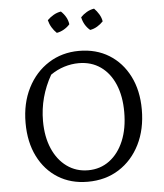

<svg xmlns="http://www.w3.org/2000/svg" viewBox="-58 -915 832 975"><g transform="rotate(-5 357.5 -427.5)"><path d="M350 9Q264 9 199 -31.5Q134 -72 97.5 -145Q61 -218 61 -316Q61 -416 100 -493Q139 -570 207.5 -613.5Q276 -657 363 -657Q450 -657 515.5 -616.5Q581 -576 618 -503Q655 -430 655 -333Q655 -232 616.5 -155Q578 -78 509.5 -34.5Q441 9 350 9ZM357 -49Q419 -49 466 -84Q513 -119 539 -181.5Q565 -244 565 -328Q565 -409 539.5 -469Q514 -529 467 -562Q420 -595 356 -595Q319 -595 282 -583.5Q245 -572 212 -549Q150 -440 150 -318Q150 -238 176 -177.5Q202 -117 249 -83Q296 -49 357 -49ZM289 -864Q321 -834 326 -796Q314 -782 296 -771.5Q278 -761 259 -758Q245 -771 234.5 -788.5Q224 -806 219 -826Q233 -840 251 -850.5Q269 -861 289 -864ZM458 -864Q472 -850 482.5 -832.5Q493 -815 496 -796Q483 -782 465.5 -771.5Q448 -761 429 -758Q398 -784 389 -826Q402 -840 420 -850.5Q438 -861 458 -864Z"/></g></svg>

Font: Piazzolla
Style: Regular
Weight: 400
Designer: Juan Pablo del Peral
Foundry: Huerta Tipografica
Version: Version 1.330